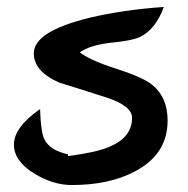

<svg xmlns="http://www.w3.org/2000/svg" viewBox="-20 -486 539 551"><path d="M175 -38Q258 -49 292 -64Q359 -91 359 -148Q359 -182 286 -206Q218 -228 150 -249Q77 -281 77 -333Q77 -396 237 -435Q334 -458 450 -466Q427 -402 382 -380Q359 -369 295 -363Q238 -356 209 -336Q238 -313 313 -289Q388 -265 415 -244Q461 -208 461 -140Q461 -43 367 6Q294 45 186 45Q133 45 80 13Q20 -23 20 -71Q20 -121 95 -173Q97 -108 107 -87Q122 -55 175 -43Z"/></svg>

Font: Wortlaut AH
Style: SemiBold
Weight: 600
Designer: Andreas Höfeld
Foundry: Fontgrube AH
Version: Version 2.59